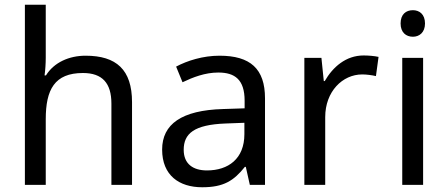

<svg xmlns="http://www.w3.org/2000/svg" viewBox="-20 -780 1890 810"><path d="M173 -537V-760H85V0H173V-277C173 -402 210 -472 330 -472C412 -472 450 -429 450 -343V0H537V-349C537 -486 471 -545 341 -545C272 -545 208 -517 174 -462H168C171 -483 173 -511 173 -537Z M906 -545C836 -545 770 -524 723 -499L750 -433C794 -454 845 -474 901 -474C971 -474 1012 -444 1012 -355V-323L921 -320C746 -315 664 -256 664 -149C664 -40 736 10 833 10C923 10 966 -17 1013 -76H1017L1034 0H1098V-365C1098 -490 1036 -545 906 -545ZM932 -259 1011 -262V-214C1011 -110 943 -61 853 -61C795 -61 755 -88 755 -148C755 -216 798 -254 932 -259Z M1514 -546C1439 -546 1384 -497 1350 -438H1346L1336 -536H1264V0H1352V-286C1352 -394 1425 -466 1508 -466C1526 -466 1549 -463 1566 -459L1577 -540C1559 -544 1534 -546 1514 -546Z M1722 -737C1693 -737 1670 -720 1670 -681C1670 -643 1693 -625 1722 -625C1749 -625 1773 -643 1773 -681C1773 -720 1749 -737 1722 -737ZM1765 -536H1677V0H1765Z"/></svg>

Font: Noto Sans Elbasan
Style: Regular
Weight: 400
Designer: Monotype Design Team
Foundry: Monotype Imaging Inc.
Version: Version 2.004